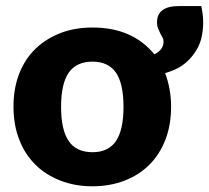

<svg xmlns="http://www.w3.org/2000/svg" viewBox="-20 -619 704 646"><path d="M291.5 -106.9Q344.7 -106.9 370.6 -145Q395.5 -182.6 395.5 -259.3Q395.5 -336.9 370.6 -374Q344.7 -411.6 291.5 -411.6Q236.8 -411.6 210.9 -374Q185.5 -336.9 185.5 -259.3Q185.5 -182.1 210.9 -145Q236.3 -106.9 291.5 -106.9ZM583 -598.6H657.2Q659.2 -590.3 661.6 -573.7Q663.6 -560.5 663.6 -542.5Q663.6 -514.6 656.7 -487.3Q649.4 -460.9 633.3 -439Q617.2 -416 594.2 -399.4Q571.3 -383.3 535.6 -373Q544.9 -348.6 550.3 -319.8Q555.7 -290.5 555.7 -260.7Q555.7 -198.7 536.6 -148.9Q517.1 -99.1 482.4 -64.5Q448.2 -30.3 398.9 -11.2Q349.6 7.8 291.5 7.8Q232.4 7.8 183.6 -11.2Q133.3 -30.8 99.6 -64.5Q63.5 -100.1 44.9 -148.9Q25.4 -198.2 25.4 -260.7Q25.4 -322.3 44.9 -371.6Q63.5 -419.9 99.6 -455.1Q133.8 -488.3 183.6 -507.8Q231.4 -526.4 291.5 -526.4Q359.4 -526.4 411.6 -503.4Q463.4 -480.5 499 -436.5Q513.7 -442.4 522.9 -455.1Q530.3 -465.8 530.3 -478.5Q530.3 -486.3 526.9 -492.7Q522 -501.5 519.5 -506.3Q517.1 -510.7 512.2 -522.5Q508.3 -531.7 508.3 -544.4Q508.3 -570.8 526.4 -584.5Q544.4 -598.6 583 -598.6Z"/></svg>

Font: Lato-ExtraBold
Style: Regular
Weight: 500
Designer: Lukasz Dziedzic with Adam Twardoch and Botio Nikoltchev
Foundry: tyPoland Lukasz Dziedzic
Version: ""